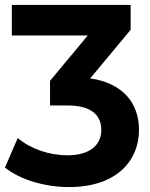

<svg xmlns="http://www.w3.org/2000/svg" viewBox="-38 -557 609 779"><path d="M242 202C436 202 526 94 526 -30C526 -140 459 -220 328 -239L492 -436V-537H10V-413H318L165 -229V-129H237C332 -129 373 -90 373 -30C373 35 322 73 236 73C161 73 86 47 34 3L-18 123C44 172 143 202 242 202Z"/></svg>

Font: Montserrat-Alt1
Style: Bold
Weight: 700
Designer: Differentunic
Foundry: Differentunic
Version: Version 7.222